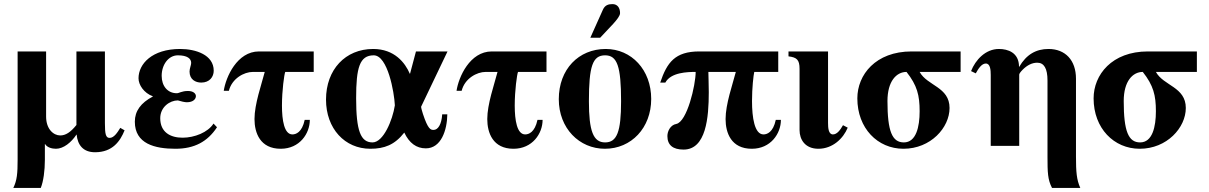

<svg xmlns="http://www.w3.org/2000/svg" viewBox="-20 -712 5900 937"><path d="M199 -9H200C210 8 234 14 253 14C290 14 328 -17 353 -55H354C359 -4 386 31 444 31C530 31 567 -24 588 -76L567 -88C553 -65 536 -39 515 -39C496 -39 492 -58 492 -111V-461H353V-102C324 -66 300 -51 274 -51C241 -51 205 -82 205 -143V-461H66V67C66 135 63 168 45 205H179C192 173 199 120 199 68Z M1022 -109C995 -66 929 -40 871 -40C811 -40 762 -67 762 -135C762 -190 809 -222 848 -222C865 -217 881 -213 892 -213C923 -213 936 -229 936 -243C936 -255 924 -268 897 -268C867 -268 854 -257 843 -257C798 -257 769 -292 769 -342C769 -396 802 -442 848 -442C894 -442 913 -426 913 -405C913 -394 905 -378 905 -363C905 -324 934 -309 962 -309C1003 -309 1023 -337 1023 -367C1023 -444 936 -473 859 -473C722 -473 656 -400 656 -330C656 -298 682 -258 726 -242V-241C667 -210 638 -170 638 -118C638 -10 736 14 836 14C929 14 993 -21 1039 -91Z M1272 -361C1256 -299 1222 -204 1222 -131C1222 -64 1249 14 1350 14C1442 14 1492 -60 1492 -127H1467C1454 -66 1424 -56 1407 -56C1367 -56 1356 -125 1356 -197C1356 -271 1367 -349 1372 -361H1511V-461H1244C1137 -461 1082 -336 1072 -269H1097C1112 -329 1171 -361 1214 -361Z M1907 -198C1896 -126 1851 -17 1798 -17C1740 -17 1718 -73 1718 -233C1718 -382 1735 -442 1804 -442C1872 -442 1904 -262 1907 -198ZM2138 -154C2135 -104 2117 -78 2096 -78C2082 -78 2069 -80 2044 -156C2041 -165 2035 -186 2035 -191L2164 -461H2010L1981 -352H1980C1957 -406 1905 -473 1801 -473C1666 -473 1571 -373 1571 -226C1571 -84 1663 14 1787 14C1856 14 1906 -5 1953 -65C1977 -14 2012 12 2058 12C2133 12 2162 -77 2163 -154Z M2408 -361C2392 -299 2358 -204 2358 -131C2358 -64 2385 14 2486 14C2578 14 2628 -60 2628 -127H2603C2590 -66 2560 -56 2543 -56C2503 -56 2492 -125 2492 -197C2492 -271 2503 -349 2508 -361H2647V-461H2380C2273 -461 2218 -336 2208 -269H2233C2248 -329 2307 -361 2350 -361Z M3011 -218C3011 -69 2991 -17 2933 -17C2875 -17 2854 -73 2854 -218C2854 -389 2872 -442 2933 -442C2992 -442 3011 -389 3011 -218ZM3158 -229C3158 -371 3062 -473 2936 -473C2804 -473 2707 -374 2707 -228C2707 -86 2807 14 2932 14C3061 14 3158 -88 3158 -229ZM2861 -528H2909L2972 -595C2991 -616 3006 -635 3006 -648C3006 -674 2993 -692 2969 -692C2949 -692 2932 -687 2922 -664Z M3778 -361V-461H3393C3274 -461 3235 -407 3202 -309H3227C3254 -359 3335 -361 3375 -361C3375 -297 3333 -117 3280 -107C3252 -102 3237 -72 3237 -48C3237 -4 3264 18 3316 18C3426 18 3439 -139 3439 -262C3439 -306 3437 -340 3437 -361H3571C3555 -299 3521 -204 3521 -131C3521 -64 3548 14 3649 14C3741 14 3791 -60 3791 -127H3766C3753 -66 3723 -56 3706 -56C3662 -56 3650 -139 3650 -219C3650 -283 3657 -345 3661 -361Z M4021 -461H3828V-437C3868 -432 3882 -421 3882 -376V-77C3882 -31 3909 14 3974 14C4044 14 4096 -37 4117 -89L4094 -101C4081 -78 4065 -56 4045 -56C4023 -56 4021 -88 4021 -112Z M4468 -169C4468 -93 4451 -17 4391 -17C4334 -17 4311 -71 4311 -219C4311 -316 4355 -361 4404 -361C4456 -295 4468 -247 4468 -169ZM4668 -461H4429C4253 -461 4164 -347 4164 -232C4164 -86 4263 14 4389 14C4522 14 4614 -89 4614 -185C4614 -288 4505 -293 4468 -361H4668Z M4954 0V-348C4954 -352 4960 -361 4971 -372C4993 -394 5017 -406 5042 -406C5075 -406 5092 -378 5092 -319V53C5092 129 5093 165 5114 205H5252C5234 165 5231 127 5231 52V-328C5231 -418 5179 -473 5097 -473C5036 -473 4989 -446 4954 -386H4953C4953 -456 4898 -473 4855 -473C4789 -473 4740 -419 4719 -365L4742 -354C4755 -378 4771 -402 4791 -402C4813 -402 4815 -370 4815 -346V0Z M5621 -169C5621 -93 5604 -17 5544 -17C5487 -17 5464 -71 5464 -219C5464 -316 5508 -361 5557 -361C5609 -295 5621 -247 5621 -169ZM5821 -461H5582C5406 -461 5317 -347 5317 -232C5317 -86 5416 14 5542 14C5675 14 5767 -89 5767 -185C5767 -288 5658 -293 5621 -361H5821Z"/></svg>

Font: XITS
Style: Bold
Weight: 700
Designer: MicroPress Inc., with final additions and corrections provided by Coen Hoffman, Elsevier (retired)
Version: Version 1.302